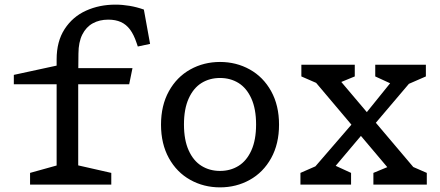

<svg xmlns="http://www.w3.org/2000/svg" viewBox="-20 -797 1900 829"><path d="M109.8 -50.5 244.5 -88 224.5 -49.3V-463.3V-540.8Q224.5 -618.3 259.1 -671.6Q293.7 -724.8 351.3 -750.9Q409 -777 478 -777Q508.7 -777 539.4 -771.8Q570.2 -766.7 601.2 -755.7L628 -607.5L575 -596.2L569.7 -611.8Q557.8 -647.7 541.2 -669.7Q524.7 -691.7 501.8 -701.9Q479 -712.2 447.5 -712.2Q409.3 -712.2 380.6 -696.3Q351.8 -680.5 335.4 -647.9Q319 -615.3 318.7 -566L317.7 -463.3V-46.5L295.3 -88L460.5 -50.5V0H109.8ZM39.7 -473.7 268.3 -523.2V-502.8H552L537.8 -433.3H39.7Z M675.2 -258.8Q675.2 -341.7 709.2 -403.2Q743.3 -464.7 801.6 -497.1Q859.8 -529.5 930 -529.5Q1000.2 -529.5 1058.4 -497.1Q1116.7 -464.7 1150.8 -403.2Q1184.8 -341.7 1184.8 -258.8Q1184.8 -175.8 1150.8 -114.3Q1116.7 -52.8 1058.4 -20.4Q1000.2 12 930 12Q859.8 12 801.6 -20.4Q743.3 -52.8 709.2 -114.3Q675.2 -175.8 675.2 -258.8ZM1085.7 -259.7Q1085.7 -326.8 1065.2 -371.9Q1044.8 -417 1009.8 -438.7Q974.7 -460.3 930 -460.3Q885.3 -460.3 850.2 -438.7Q815.2 -417 794.8 -371.9Q774.3 -326.8 774.3 -259.7Q774.3 -192.3 794.8 -147.3Q815.2 -102.3 850.2 -80.7Q885.3 -59 930 -59Q974.7 -59 1009.8 -80.7Q1044.8 -102.3 1065.2 -147.3Q1085.7 -192.3 1085.7 -259.7Z M1592.2 -50.5 1684.8 -88.8 1682.2 -39.8 1312.8 -477.3 1368.8 -428.8 1281.2 -467V-517.5H1511.8V-467L1418.7 -428.8L1424.7 -477.3L1795 -39.8L1725.2 -93L1822.8 -50.5V0H1592.2ZM1277.2 -50.5 1376 -93.7 1312 -44.2 1526.3 -292.3 1552.8 -227.3 1398.3 -44.2 1412.5 -88.8 1495.8 -50.5V0H1277.2ZM1553.2 -299.7 1697.3 -478.2 1683.3 -428.8 1600.2 -467V-517.5H1818.8V-467L1719.8 -423.8L1782.2 -478.2L1578.2 -238Z"/></svg>

Font: Monaspace Xenon Var
Style: Regular
Weight: 400
Designer: Riley Cran and the Lettermatic Team
Version: Version 1.000 (Monaspace Xenon Var)